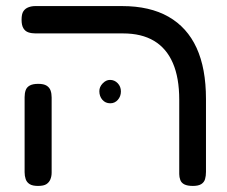

<svg xmlns="http://www.w3.org/2000/svg" viewBox="-20 -602 746 632"><path d="M615 10Q597 10 587 5Q577 0 573.5 -9.5Q570 -19 570 -29V-274Q570 -346 549 -394.5Q528 -443 487 -467.5Q446 -492 385 -492H97Q84 -492 73.5 -495.5Q63 -499 57 -509Q51 -519 51 -537Q51 -556 57 -565Q63 -574 73.5 -578Q84 -582 96 -582H382Q473 -582 534.5 -547Q596 -512 627 -444.5Q658 -377 658 -276V-36Q658 -23 655 -12.5Q652 -2 642.5 4Q633 10 615 10ZM105 10Q87 10 77.5 4Q68 -2 64.5 -12.5Q61 -23 61 -35V-282Q61 -295 64.5 -305Q68 -315 78 -320.5Q88 -326 106 -326Q124 -326 133.5 -320Q143 -314 146.5 -304Q150 -294 150 -281V-34Q150 -22 146 -12Q142 -2 133 4Q124 10 105 10ZM343 -262Q327 -262 317 -273.5Q307 -285 307 -302Q307 -316 318 -327.5Q329 -339 342 -339Q357 -339 367.5 -328Q378 -317 378 -301Q378 -285 368 -273.5Q358 -262 343 -262Z"/></svg>

Font: Fredoka SemiExpanded
Style: Regular
Weight: 400
Width: 6
Designer: Ben Nathan
Foundry: Milena B. Brandão, Ben Nathan
Version: Version 2.001